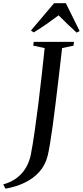

<svg xmlns="http://www.w3.org/2000/svg" viewBox="-111 -1000 508 1178"><path d="M-77.5 157.5 -91 131.5Q-40 117 -5.2 89.5Q29.5 62 49.8 25.8Q70 -10.5 78 -50.5Q90 -113 101.5 -192.8Q113 -272.5 124 -360.8Q135 -449 144.8 -537.2Q154.5 -625.5 163 -705L93 -720L96 -743H343L340 -720L270 -705Q259 -609 248.8 -521.8Q238.5 -434.5 229.2 -359Q220 -283.5 211.5 -222.2Q203 -161 195.5 -116Q188 -71 181.5 -44.5Q167 14 129.2 55.5Q91.5 97 38 122Q-15.5 147 -77.5 157.5ZM79 -813 221 -980.5H293L377.5 -809.5L359 -800Q331 -826 303.2 -852.2Q275.5 -878.5 248.5 -906Q213.5 -879.5 177 -854Q140.5 -828.5 96 -801Z"/></svg>

Font: Merriweather 120pt
Style: Italic
Weight: 400
Italic angle: -7.8°
Version: Version 2.101